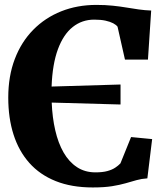

<svg xmlns="http://www.w3.org/2000/svg" viewBox="-20 -772 701 802"><path d="M367.5 11Q279 11 212.8 -15.5Q146.5 -42 102.5 -91.5Q58.5 -141 36.5 -210Q14.5 -279 14.5 -364Q14.5 -454 41.8 -525.5Q69 -597 118.8 -647.5Q168.5 -698 235.8 -724.8Q303 -751.5 382.5 -751.5Q420.5 -751.5 451.2 -748.2Q482 -745 508.5 -740.5Q535 -736 560.2 -732.5Q585.5 -729 611.5 -728L598 -523H502L471 -660.5Q465.5 -668 452.8 -674.8Q440 -681.5 420.5 -685.8Q401 -690 373.5 -690Q322.5 -690 283.8 -659.2Q245 -628.5 222 -566.5Q199 -504.5 195.5 -410.5L483.5 -419V-335.5L196 -343.5Q198.5 -281 210.8 -227.8Q223 -174.5 245.5 -135.2Q268 -96 301.2 -74Q334.5 -52 378.5 -52Q408.5 -52 428.5 -57.5Q448.5 -63 461.5 -71.8Q474.5 -80.5 483 -89.5L527.5 -199.5L615.5 -191L595.5 -27Q571.5 -25.5 550.2 -19.5Q529 -13.5 504.8 -6.5Q480.5 0.5 447.8 5.8Q415 11 367.5 11Z"/></svg>

Font: Merriweather 36pt ExtraBold
Style: Regular
Weight: 800
Designer: Eben Sorkin
Foundry: Eben Sorkin
Version: Version 2.100